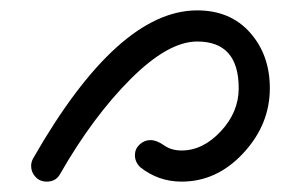

<svg xmlns="http://www.w3.org/2000/svg" viewBox="-20 -350 580 370"><path d="M240 -51Q240 -63 249 -71.5Q258 -80 270 -80Q282 -80 296 -70Q310 -60 330 -60Q371 -60 405.5 -97Q440 -134 440 -180Q440 -270 360 -270Q304 -270 231.5 -197.5Q159 -125 96 -15Q88 0 70 0Q57 0 48.5 -9Q40 -18 40 -30Q40 -38 44 -45Q207 -330 360 -330Q424 -330 462 -287Q500 -244 500 -180Q500 -110 449 -55Q398 0 330 0Q285 0 250 -28Q240 -38 240 -51Z"/></svg>

Font: Pecita
Style: Book
Weight: 400
Width: 7
Version: Version 4.3